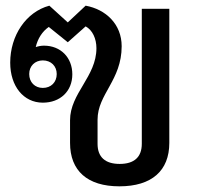

<svg xmlns="http://www.w3.org/2000/svg" viewBox="-20 -646 694 677"><path d="M401 11C515 11 577 -44 577 -142V-615H480V-139C480 -92 453 -68 402 -68C351 -68 324 -92 324 -139V-224C324 -314 409 -363 409 -483C409 -561 353 -613 282 -626L219 -567L154 -626C72 -604 16 -521 16 -425C16 -342 63 -284 131 -284C192 -284 235 -324 235 -384C235 -443 194 -485 135 -485C125 -485 115 -483 106 -480C113 -510 129 -535 152 -551L219 -497L282 -553C306 -540 320 -510 320 -476C320 -376 227 -317 227 -222V-142C227 -44 288 11 401 11ZM83 -385C83 -413 103 -433 131 -433C160 -433 180 -413 180 -385C180 -356 160 -336 131 -336C103 -336 83 -356 83 -385Z"/></svg>

Font: TPK Tissa Web Medium
Style: Regular
Weight: 500
Designer: Jacques Le Bailly, Suppakit Chalermlarp | Katatrad Co.,Ltd.
Foundry: Jacques Le Bailly, Cadson Demak Co.,Ltd.
Version: Version 5.000;Glyphs 3.1.2 (3151)